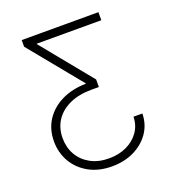

<svg xmlns="http://www.w3.org/2000/svg" viewBox="-134 -646 855 943"><g transform="rotate(-20 294.0 -174.5)"><path d="M292 192.4Q223.1 192.4 171.9 164.1Q120.6 135.7 92.5 87.4Q64.5 39.1 64.5 -20Q64.5 -83.5 95.7 -131.1Q127 -178.7 182.1 -205.6Q237.3 -232.4 308.6 -233.4V-235.4L85.9 -507.8V-542.5H486.8V-500.5H148.9V-498.5L363.3 -235.8V-196.3H325.2Q259.3 -196.3 210.9 -174.6Q162.6 -152.8 136.2 -113.3Q109.9 -73.7 109.9 -20.5Q109.9 27.8 131.8 66.4Q153.8 105 194.8 127.7Q235.8 150.4 291.5 150.4Q342.8 150.4 383.3 131.3Q423.8 112.3 448 78.1Q472.2 43.9 473.1 -1H519.5Q518.6 56.2 488 99.9Q457.5 143.6 406.5 168Q355.5 192.4 292 192.4Z"/></g></svg>

Font: Inter 16pt ExtraLight
Style: Regular
Weight: 250
Version: Version 4.001;git-66647c0bb